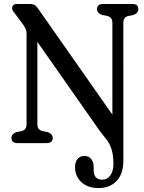

<svg xmlns="http://www.w3.org/2000/svg" viewBox="-20 -720 726 966"><path d="M481.4 -62 140.1 -549.1 168 -578.4V-96.5Q168 -80.6 174 -72.6Q180 -64.6 192.8 -60.5L220.8 -55.1Q245.2 -45.6 245.2 -25.9Q245.2 -13.7 237.8 -6.9Q230.3 0 215.4 0H67.3Q52.4 0 45 -6.9Q37.5 -13.7 37.5 -25.9Q37.5 -45.6 61.4 -55.1L89.6 -60.5Q102 -64.2 107.8 -72.5Q113.6 -80.8 113.6 -96.5V-545.6Q113.6 -566.1 107.2 -578.4Q100.9 -590.7 90.5 -604.4L55.3 -651.5Q48.6 -659.8 44.8 -665.7Q41 -671.6 41 -679Q41 -688.5 47.3 -694.2Q53.7 -700 64.2 -700H128.7Q141.6 -700 150.7 -696.5Q159.7 -693.1 170 -678.8L563.9 -116.9L545.5 -72.7V-603.5Q545.5 -619.5 539.3 -627.6Q533.1 -635.8 520.7 -639.5L492.7 -644.9Q468.3 -654.4 468.3 -674.1Q468.3 -686.6 475.8 -693.3Q483.2 -700 498.1 -700H646.2Q661.6 -700 668.8 -693.3Q676 -686.6 676 -674.1Q676 -654.4 651.8 -644.9L623.9 -639.5Q611.7 -635.4 606.1 -627.5Q600.5 -619.7 600.5 -603.5L600.7 86.5Q600.7 154.4 566.9 190.3Q533 226.2 476.1 226.2Q437.7 226.2 411.2 211.8Q384.8 197.3 371.1 173.6Q357.4 150 357.4 123.2Q357.4 94.4 370.4 79.4Q383.4 64.4 405.4 64.4Q426.4 64.4 438.9 80Q451.3 95.7 451.3 121.5V136.9Q451.3 159.3 462.4 171.9Q473.4 184.5 495.8 184.2Q520 183.9 535.4 162.2Q550.7 140.5 550.7 103.7Q550.7 74.1 546.6 52.7Q542.4 31.3 535.5 15.4Q528.7 -0.5 519.6 -13.1Q510.5 -25.6 500.7 -37.3Q490.9 -48.9 481.4 -62Z"/></svg>

Font: Fraunces 144pt S100 Black
Style: Regular
Weight: 900
Version: Version 1.000